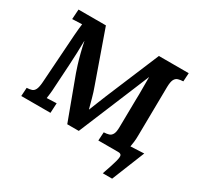

<svg xmlns="http://www.w3.org/2000/svg" viewBox="-182 -911 1333 1299"><g transform="rotate(30 485.0 -261.5)"><path d="M771 177Q799 97 809 59.5Q819 22 813.5 11Q808 0 789 0H634L638 -66Q661 -67 677.5 -72Q694 -77 703.5 -95Q713 -113 713 -153L716 -365Q717 -377 717 -407.5Q717 -438 717 -474.5Q717 -511 717 -542H716L669 -428L487 10H397L275 -319Q268 -338 257 -373.5Q246 -409 235 -452Q224 -495 216 -535H215Q214 -484 212.5 -437Q211 -390 208 -345L197 -164Q196 -137 193 -112Q190 -87 188 -74L264 -77L260 0H32L36 -66Q59 -67 74.5 -72Q90 -77 99 -95Q108 -113 111 -153L137 -536Q139 -563 141.5 -588Q144 -613 146 -626L70 -623L75 -700H289L426 -312Q443 -266 453.5 -226Q464 -186 474 -150H475Q489 -185 503 -220Q517 -255 530 -287L703 -700H936L932 -634Q910 -633 893 -628Q876 -623 866.5 -605.5Q857 -588 856 -547L851 -164Q851 -137 848 -112.5Q845 -88 842 -74L947 -79L844 177Z"/></g></svg>

Font: Lora
Style: Bold Italic
Weight: 700
Italic angle: -3°
Designer: Olga Karpushina, Alexei Vanyashin (Cyrillic)
Foundry: Cyreal
Version: Version 3.004